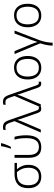

<svg xmlns="http://www.w3.org/2000/svg" viewBox="1382 -2228 1086 3891"><g transform="rotate(-90 1925.5 -283.0)"><path d="M530 -249Q530 -172 502.5 -114Q475 -56 421.5 -23Q368 10 290 10Q179 10 118 -60Q57 -130 57 -252Q57 -392 130.5 -462Q204 -532 344 -532H569V-483H442Q482 -436 506 -379.5Q530 -323 530 -249ZM116 -252Q116 -190 134.5 -142Q153 -94 192 -66.5Q231 -39 292 -39Q382 -39 426.5 -96.5Q471 -154 471 -248Q471 -320 448.5 -377Q426 -434 384 -483H344Q227 -483 171.5 -425.5Q116 -368 116 -252Z M889 10Q773 10 723 -56Q673 -122 673 -237V-532H731V-240Q731 -38 894 -38Q1071 -38 1071 -294Q1071 -358 1064 -416Q1057 -474 1041 -532H1099Q1114 -474 1121.5 -417Q1129 -360 1129 -292Q1129 10 889 10ZM859 -606V-616Q869 -641 879 -674Q889 -707 897 -741.5Q905 -776 909 -806H969V-796Q964 -770 952 -736Q940 -702 924.5 -667.5Q909 -633 895 -606Z M1185 0 1415 -532 1384 -624Q1367 -674 1346.5 -695.5Q1326 -717 1287 -717Q1272 -717 1259.5 -715Q1247 -713 1237 -710V-758Q1249 -761 1263.5 -763.5Q1278 -766 1295 -766Q1335 -766 1361.5 -752.5Q1388 -739 1406 -708.5Q1424 -678 1441 -629L1629 -90Q1639 -62 1650.5 -50.5Q1662 -39 1678 -39Q1686 -39 1693.5 -40.5Q1701 -42 1705 -44V1Q1689 9 1663 9Q1631 9 1612.5 -8.5Q1594 -26 1581 -63L1481 -351Q1471 -381 1459.5 -413.5Q1448 -446 1443 -470H1439Q1431 -443 1420.5 -414Q1410 -385 1398 -357L1245 0Z M1696 0 1926 -532 1895 -624Q1878 -674 1857.5 -695.5Q1837 -717 1798 -717Q1783 -717 1770.5 -715Q1758 -713 1748 -710V-758Q1760 -761 1774.5 -763.5Q1789 -766 1806 -766Q1846 -766 1872.5 -752.5Q1899 -739 1917 -708.5Q1935 -678 1952 -629L2140 -90Q2150 -62 2161.5 -50.5Q2173 -39 2189 -39Q2197 -39 2204.5 -40.5Q2212 -42 2216 -44V1Q2200 9 2174 9Q2142 9 2123.5 -8.5Q2105 -26 2092 -63L1992 -351Q1982 -381 1970.5 -413.5Q1959 -446 1954 -470H1950Q1942 -443 1931.5 -414Q1921 -385 1909 -357L1756 0Z M2736 -266Q2736 -183 2708.5 -121Q2681 -59 2627.5 -24.5Q2574 10 2497 10Q2423 10 2370 -24Q2317 -58 2288.5 -120Q2260 -182 2260 -266Q2260 -396 2324.5 -469Q2389 -542 2501 -542Q2577 -542 2629.5 -507.5Q2682 -473 2709 -411Q2736 -349 2736 -266ZM2319 -266Q2319 -164 2362 -101.5Q2405 -39 2497 -39Q2590 -39 2633.5 -101.5Q2677 -164 2677 -266Q2677 -332 2659 -383Q2641 -434 2602 -463Q2563 -492 2500 -492Q2409 -492 2364 -432Q2319 -372 2319 -266Z M3251 -532 3057 -28Q3031 40 3018.5 111.5Q3006 183 3005 240H2945Q2945 204 2951.5 159.5Q2958 115 2968.5 70.5Q2979 26 2992 -11L2775 -532H2835L2973 -198Q2987 -165 2999 -130Q3011 -95 3019 -68H3021Q3029 -93 3041 -129.5Q3053 -166 3064 -196L3191 -532Z M3794 -266Q3794 -183 3766.5 -121Q3739 -59 3685.5 -24.5Q3632 10 3555 10Q3481 10 3428 -24Q3375 -58 3346.5 -120Q3318 -182 3318 -266Q3318 -396 3382.5 -469Q3447 -542 3559 -542Q3635 -542 3687.5 -507.5Q3740 -473 3767 -411Q3794 -349 3794 -266ZM3377 -266Q3377 -164 3420 -101.5Q3463 -39 3555 -39Q3648 -39 3691.5 -101.5Q3735 -164 3735 -266Q3735 -332 3717 -383Q3699 -434 3660 -463Q3621 -492 3558 -492Q3467 -492 3422 -432Q3377 -372 3377 -266Z"/></g></svg>

Font: BC Sans Light
Style: Regular
Weight: 300
Designer: Monotype Design Team
Foundry: Monotype Imaging Inc.
Version: Version 2.000;GOOG;noto-source:20170915:90ef993387c0